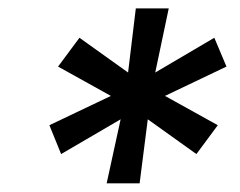

<svg xmlns="http://www.w3.org/2000/svg" viewBox="-20 -747 562 449"><path d="M229.4 -318.2H306.5L325.6 -468L439.3 -386.7L489.3 -454.2L365.8 -522.7L509.6 -591.3L481.2 -658.7L343 -577.4L374.6 -727.3H297.6L279.5 -577.4L165.8 -658.7L115.8 -591.3L239.3 -522.7L95.5 -454.2L122.9 -386.7L262.1 -468Z"/></svg>

Font: TID UI Medium
Style: Italic
Weight: 500
Italic angle: -9.39999°
Designer: The TID Project Authors
Foundry: Bakken & Bæck
Version: Version 1.001;hotconv 1.0.109;makeotfexe 2.5.65596